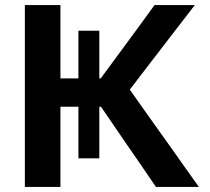

<svg xmlns="http://www.w3.org/2000/svg" viewBox="-20 -733 822 753"><path d="M77.5 0V-713H217V-425.5H287.5V-612.5H369.5V-425.5H375L459 -539.5Q488.5 -579.5 517.8 -619.5Q547 -659.5 586 -713H744Q700.5 -656.5 658.5 -602.2Q616.5 -548 574.5 -493L489 -381.5L585 -246Q613 -207 645 -162Q677 -117 707 -74.2Q737 -31.5 760 0H591.5Q558.5 -48.5 529 -91.5Q499.5 -134.5 471 -175.5L376 -314.5H369.5V-112H287.5V-314.5H217V0Z"/></svg>

Font: Commissioner SemiBold
Style: Regular
Weight: 600
Designer: Kostas Bartsokas
Foundry: Kostas Bartsokas
Version: Version 1.000; ttfautohint (v1.8.3)